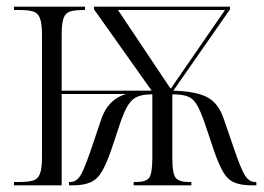

<svg xmlns="http://www.w3.org/2000/svg" viewBox="-20 -556 793 576"><path d="M22 0V-10H37Q65 -10 79.5 -14.5Q94 -19 100 -35Q106 -51 106 -84V-452Q106 -485 100 -501Q94 -517 79.5 -521.5Q65 -526 38 -526H22V-536H235V-526H231Q204 -526 190 -521.5Q176 -517 170.5 -501Q165 -485 165 -452V-284H435L262 -528V-536H670V-528L500 -284Q568 -282 601.5 -264.5Q635 -247 651 -200L682 -110Q702 -51 714.5 -30.5Q727 -10 745 -10H749V0H735Q703 0 683 -8.5Q663 -17 649.5 -40Q636 -63 622 -104L594 -187Q581 -225 569.5 -243.5Q558 -262 541 -267.5Q524 -273 497 -273V-82Q497 -34 507.5 -22Q518 -10 547 -10H554V0H381V-10H389Q417 -10 427 -22Q437 -34 437 -83V-273Q410 -273 393.5 -266.5Q377 -260 365.5 -242.5Q354 -225 342 -191L313 -104Q299 -64 285.5 -41Q272 -18 251.5 -9Q231 0 198 0H187V-10H190Q203 -10 212 -18Q221 -26 230.5 -47.5Q240 -69 254 -110L284 -199Q304 -258 358 -274H165V0ZM491 -291H493L655 -526H334Z"/></svg>

Font: Noto Serif Display Condensed Light
Style: Regular
Weight: 300
Width: 3
Designer: Monotype Design Team
Foundry: Monotype Imaging Inc.
Version: Version 2.009